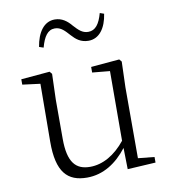

<svg xmlns="http://www.w3.org/2000/svg" viewBox="-85 -828 813 915"><g transform="rotate(-10 321.5 -370.5)"><path d="M145 -639 166 -632C180 -684 200 -713 234 -713C264 -713 282 -691 303 -668C323 -646 345 -627 383 -627C435 -627 468 -673 478 -741L458 -748C444 -697 424 -669 389 -669C360 -669 343 -687 320 -712C301 -735 276 -755 241 -755C188 -755 156 -707 145 -639ZM460 8 596 0V-27L517 -35V-377L521 -502L511 -514L373 -502V-475L458 -467L457 -130C407 -68 348 -34 286 -34C217 -34 180 -74 180 -188V-377L184 -502L174 -514L35 -502V-476L121 -465L119 -185C118 -37 169 14 263 14C342 14 407 -29 458 -95Z"/></g></svg>

Font: Noto Serif CJK HK ExtraLight
Style: Regular
Weight: 200
Designer: Ryoko NISHIZUKA 西塚涼子 (kana & ideographs); Frank Grießhammer (Latin, Greek & Cyrillic); Wenlong ZHANG 张文龙 (bopomofo); San
Foundry: Adobe
Version: Version 2.001;hotconv 1.1.0;makeotfexe 2.6.0